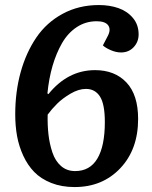

<svg xmlns="http://www.w3.org/2000/svg" viewBox="-20 -735 607 769"><path d="M376 -714.8Q295.9 -714.8 231.2 -679.9Q166.5 -645 125.5 -584.7Q84.5 -524.4 62.7 -445.8Q41 -367.2 41 -276.9Q41 -231 48.3 -190.2Q55.7 -149.4 73.2 -111.3Q90.8 -73.2 117.4 -45.9Q144 -18.6 185.3 -2.2Q226.6 14.2 278.8 14.2Q390.6 14.2 461.9 -61.3Q533.2 -136.7 533.2 -258.8Q533.2 -355 486.6 -404.5Q439.9 -454.1 360.8 -454.1Q251.5 -454.1 173.8 -357.9L169.9 -360.8Q175.8 -420.4 190.4 -470.9Q205.1 -521.5 228.5 -562.3Q252 -603 287.6 -626.5Q323.2 -649.9 367.2 -649.9Q401.9 -649.9 413.6 -633.1Q425.3 -616.2 411.1 -589.8L392.1 -553.2Q401.9 -543.5 423.3 -534.2Q444.8 -524.9 464.8 -524.9Q495.6 -524.9 515.4 -546.1Q535.2 -567.4 535.2 -597.2Q535.2 -636.2 512.2 -663.3Q489.3 -690.4 454.1 -702.6Q418.9 -714.8 376 -714.8ZM399.9 -246.1Q399.9 -150.4 370.1 -100.1Q340.3 -49.8 280.8 -49.8Q247.6 -49.8 224.4 -70.1Q201.2 -90.3 189.7 -125Q178.2 -159.7 174.1 -196.8Q169.9 -233.9 170.9 -275.9Q187 -297.9 208.5 -319.3Q230 -340.8 262.5 -359.9Q294.9 -378.9 324.2 -378.9Q360.8 -378.9 380.4 -348.4Q399.9 -317.9 399.9 -246.1Z"/></svg>

Font: Literata Book
Style: Bold Italic
Weight: 700
Italic angle: -3°
Designer: Latin by Veronika Burian and Jose Scaglione. Greek by Irene Vlachou. Cyrillic by Vera Evstafieva
Foundry: TypeTogether
Version: Version 1.003;PS 001.003;hotconv 1.0.88;makeotf.lib2.5.64775